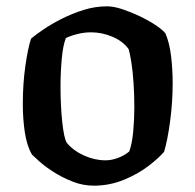

<svg xmlns="http://www.w3.org/2000/svg" viewBox="-20 -586 617 606"><path d="M276 0Q242 0 210 -12.5Q178 -25 151 -42Q124 -59 106 -75Q88 -91 81 -98Q65 -125 58.5 -167.5Q52 -210 52 -258Q52 -321 60 -377.5Q68 -434 78 -464Q92 -476 117 -493Q142 -510 174.5 -526.5Q207 -543 243.5 -554.5Q280 -566 318 -566Q339 -566 366 -557Q393 -548 420.5 -535Q448 -522 470 -507.5Q492 -493 502 -481Q515 -451 520 -408.5Q525 -366 525 -324Q525 -264 517 -204Q509 -144 498 -107Q482 -88 449 -62.5Q416 -37 371 -18.5Q326 0 276 0ZM313 -80Q333 -80 353.5 -88Q374 -96 388 -108Q397 -133 400.5 -171.5Q404 -210 404 -247Q404 -287 401.5 -324.5Q399 -362 394.5 -390Q390 -418 386 -431Q368 -456 335 -470Q302 -484 267 -484Q247 -484 226 -479Q205 -474 188 -466Q179 -444 175 -401Q171 -358 171 -313Q171 -252 176.5 -200.5Q182 -149 191 -135Q212 -110 245.5 -95Q279 -80 313 -80Z"/></svg>

Font: Texturina SemiBold
Style: Regular
Weight: 600
Designer: Guillermo Torres Carreño
Foundry: Omnibus-Type
Version: Version 1.002; ttfautohint (v1.8.3)